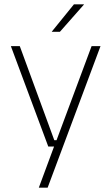

<svg xmlns="http://www.w3.org/2000/svg" viewBox="-20 -701 518 893"><path d="M260 -49 239.5 -39.5 406 -486.5H447.5L201.5 172H160.5L237 -34.5L252.5 -19.5H204.5L30.5 -486.5H72L232.5 -49ZM324 -681H370.5V-680L258.5 -553H221V-554Z"/></svg>

Font: Anek Latin Medium ExtraLight
Style: Regular
Weight: 250
Version: Version 1.003